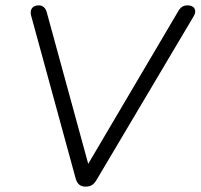

<svg xmlns="http://www.w3.org/2000/svg" viewBox="-20 -690 748 716"><path d="M299 6C319 6 330 -2 340 -19L702 -629C716 -651 705 -670 680 -670C663 -670 653 -663 644 -647L309 -79L155 -642C150 -661 140 -670 124 -670C102 -670 90 -655 96 -632L262 -25C268 -4 279 6 299 6Z"/></svg>

Font: SN Pro Light
Style: Italic
Weight: 300
Italic angle: -8.99998°
Designer: Tobias Whetton
Foundry: Supernotes
Version: Version 1.001;Glyphs 3.2 (3249)